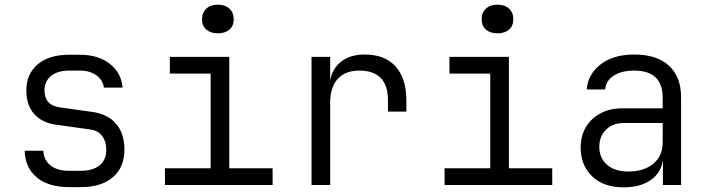

<svg xmlns="http://www.w3.org/2000/svg" viewBox="-20 -794 3040 824"><path d="M276 9Q188 9 138 -32.5Q88 -74 86 -147H166Q168 -107 197 -84Q226 -61 276 -61H327Q379 -61 407.5 -84.5Q436 -108 436 -150Q436 -188 417.5 -211.5Q399 -235 363 -239L219 -259Q159 -268 126 -305.5Q93 -343 93 -406Q93 -477 142 -518Q191 -559 276 -559H323Q402 -559 451.5 -520Q501 -481 506 -418H426Q422 -449 394.5 -470Q367 -491 323 -491H276Q227 -491 199 -468Q171 -445 171 -406Q171 -342 238 -333L374 -314Q442 -305 478 -263Q514 -221 514 -152Q514 -76 464.5 -33.5Q415 9 327 9Z M688 0V-72H884V-478H709V-550H964V-72H1150V0ZM915 -651Q884 -651 865.5 -667Q847 -683 847 -711Q847 -740 865.5 -757Q884 -774 915 -774Q946 -774 964.5 -757Q983 -740 983 -711Q983 -683 964.5 -667Q946 -651 915 -651Z M1317 0V-550H1397V-448Q1406 -500 1444.5 -530Q1483 -560 1545 -560Q1632 -560 1678 -508.5Q1724 -457 1724 -363V-315H1645V-363Q1645 -491 1522 -491Q1461 -491 1429 -455Q1397 -419 1397 -353V0Z M1888 0V-72H2084V-478H1909V-550H2164V-72H2350V0ZM2115 -651Q2084 -651 2065.5 -667Q2047 -683 2047 -711Q2047 -740 2065.5 -757Q2084 -774 2115 -774Q2146 -774 2164.5 -757Q2183 -740 2183 -711Q2183 -683 2164.5 -667Q2146 -651 2115 -651Z M2656 10Q2570 10 2521 -37.5Q2472 -85 2472 -161Q2472 -211 2494.5 -248.5Q2517 -286 2557 -307.5Q2597 -329 2649 -329H2824V-375Q2824 -491 2702 -491Q2647 -491 2613.5 -469Q2580 -447 2577 -410H2498Q2503 -475 2557.5 -517.5Q2612 -560 2702 -560Q2799 -560 2851 -512Q2903 -464 2903 -377V0H2825V-103H2824Q2816 -51 2771.5 -20.5Q2727 10 2656 10ZM2676 -58Q2744 -58 2784 -91.5Q2824 -125 2824 -183V-266H2656Q2610 -266 2581 -237.5Q2552 -209 2552 -164Q2552 -116 2585 -87Q2618 -58 2676 -58Z"/></svg>

Font: JetBrains Mono NL Light
Style: Regular
Weight: 300
Monospace: yes
Designer: Philipp Nurullin, Konstantin Bulenkov
Foundry: JetBrains
Version: Version 2.305; ttfautohint (v1.8.4.7-5d5b)